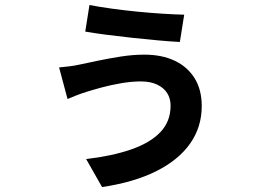

<svg xmlns="http://www.w3.org/2000/svg" viewBox="-20 -677 1040 773"><path d="M666.8 -251.9Q666.8 -280.2 653.2 -301.9Q639.7 -323.5 612.8 -336.3Q585.9 -349.2 547.2 -349.2Q510.3 -349.2 468.6 -342.1Q427 -335 389.9 -325Q352.8 -315 327.7 -307Q311 -302 288.4 -293.3Q265.8 -284.7 251.9 -278.4L217.9 -405.5Q238.9 -407.3 261.2 -410.2Q283.6 -413.1 300.9 -417.1Q329.9 -423.3 373.7 -432.5Q417.4 -441.7 466.6 -449.4Q515.9 -457 561.2 -457Q631 -457 682.7 -432.8Q734.4 -408.6 763.3 -362.4Q792.2 -316.2 792.2 -250.1Q792.2 -165.9 745.8 -99.6Q699.4 -33.3 610.1 11.7Q520.8 56.6 391 76.2L326.8 -36.6Q430.9 -48.8 507 -75Q583.2 -101.1 625 -144.3Q666.8 -187.5 666.8 -251.9ZM340.2 -656.8Q379.7 -649.2 429.7 -642.3Q479.7 -635.4 532.1 -630.2Q584.5 -625 634 -621.9Q683.6 -618.8 721.6 -617.8L704.1 -508Q668.6 -509.8 618 -514.3Q567.5 -518.8 512.2 -524.8Q456.8 -530.8 406.8 -537.3Q356.8 -543.8 323.2 -549.8Z"/></svg>

Font: Noto Sans TC
Style: Regular
Weight: 100
Designer: Ryoko NISHIZUKA 西塚涼子 (kana, bopomofo & ideographs); Paul D. Hunt (Latin, Greek & Cyrillic); Sandoll Communications 산돌커뮤니
Foundry: Adobe
Version: Version 2.004;hotconv 1.0.118;makeotfexe 2.5.65603